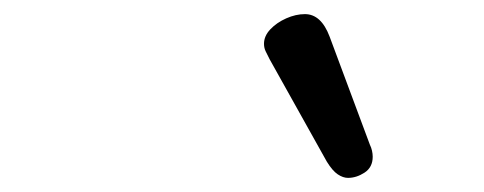

<svg xmlns="http://www.w3.org/2000/svg" viewBox="-20 -875 685 272"><path d="M473 -623Q466 -623 458.5 -628Q451 -633 443 -646L362 -791Q359 -797 356.5 -802Q354 -807 354 -813Q354 -824 363 -833.5Q372 -843 385.5 -849Q399 -855 412 -855Q435 -855 447 -823L504 -670Q506 -666 507 -661.5Q508 -657 508 -653Q508 -638 496.5 -630.5Q485 -623 473 -623Z"/></svg>

Font: Playwrite DK Loopet
Style: Regular
Weight: 400
Designer: Veronika Burian, José Scaglione
Foundry: TypeTogether
Version: Version 1.002